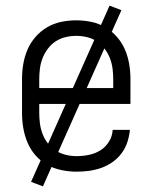

<svg xmlns="http://www.w3.org/2000/svg" viewBox="-20 -600 540 680"><path d="M251 8Q225 8 198 2.5Q171 -3 147.5 -16Q124 -29 106 -49.5Q88 -70 77.5 -95Q67 -120 62.5 -146.5Q58 -173 58 -200V-320Q58 -347 62.5 -373.5Q67 -400 77.5 -424.5Q88 -449 106 -469.5Q124 -490 147 -503.5Q170 -517 196.5 -522.5Q223 -528 250 -528Q277 -528 303.5 -522.5Q330 -517 353 -503.5Q376 -490 394 -469.5Q412 -449 422.5 -424.5Q433 -400 437.5 -373.5Q442 -347 442 -320V-232H119V-200Q119 -181 121.5 -162Q124 -143 131 -125Q138 -107 150 -91.5Q162 -76 178.5 -66Q195 -56 213.5 -51.5Q232 -47 251 -47Q273 -47 295 -51.5Q317 -56 335.5 -67.5Q354 -79 366 -98.5Q378 -118 379 -140H440Q438 -118 431 -96.5Q424 -75 410.5 -57Q397 -39 378.5 -26Q360 -13 339 -5.5Q318 2 296 5Q274 8 251 8ZM119 -288H381V-320Q381 -339 378.5 -358Q376 -377 369 -394.5Q362 -412 350.5 -427.5Q339 -443 323 -453.5Q307 -464 288 -468.5Q269 -473 250 -473Q231 -473 212 -468.5Q193 -464 177 -453.5Q161 -443 149.5 -427.5Q138 -412 131 -394.5Q124 -377 121.5 -358Q119 -339 119 -320ZM132 60 90 44 368 -580 410 -564Z"/></svg>

Font: Iosevka SS18 Light
Style: Regular
Weight: 300
Monospace: yes
Designer: Belleve Invis
Foundry: Belleve Invis
Version: Version 25.1.1; ttfautohint (v1.8.4)